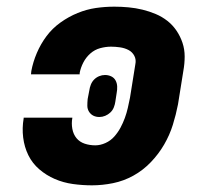

<svg xmlns="http://www.w3.org/2000/svg" viewBox="-20 -548 640 576"><path d="M256 8Q227 8 198.5 4Q170 0 144.5 -11Q119 -22 98 -40Q77 -58 65 -82.5Q53 -107 49.5 -135.5Q46 -164 51 -193V-195H197V-194Q194 -178 197 -161.5Q200 -145 209.5 -133.5Q219 -122 234 -117Q249 -112 266 -112Q281 -112 296.5 -119Q312 -126 323 -138.5Q334 -151 341.5 -165Q349 -179 354.5 -194Q360 -209 363.5 -224.5Q367 -240 370 -255L386 -355Q389 -369 383 -380.5Q377 -392 365.5 -398Q354 -404 340 -406Q326 -408 313 -408Q297 -408 280.5 -403.5Q264 -399 251 -387.5Q238 -376 230 -360.5Q222 -345 219 -329V-325H73L74 -335Q79 -362 90.5 -389Q102 -416 119.5 -439.5Q137 -463 161.5 -480.5Q186 -498 213 -509Q240 -520 267.5 -524Q295 -528 323 -528Q344 -528 365.5 -526Q387 -524 407.5 -519Q428 -514 447 -506Q466 -498 482 -485.5Q498 -473 509.5 -456Q521 -439 527.5 -419.5Q534 -400 534 -378.5Q534 -357 530 -335L514 -235Q508 -204 498.5 -173.5Q489 -143 472.5 -114.5Q456 -86 432.5 -61.5Q409 -37 380 -21Q351 -5 319 1.5Q287 8 256 8ZM278 -197Q268 -197 260 -201Q252 -205 247 -213Q242 -221 242 -231Q242 -241 243 -251L248 -277Q249 -285 252.5 -294Q256 -303 262.5 -309.5Q269 -316 277.5 -319.5Q286 -323 295 -323Q305 -323 313.5 -319Q322 -315 326.5 -307Q331 -299 331.5 -289Q332 -279 330 -269L326 -243Q325 -235 321.5 -226Q318 -217 311 -210.5Q304 -204 295.5 -200.5Q287 -197 278 -197Z"/></svg>

Font: Iosevka Aile Heavy Oblique
Style: Regular
Weight: 900
Italic angle: -9°
Designer: Belleve Invis
Foundry: Belleve Invis
Version: Version 31.1.0; ttfautohint (v1.8.4)